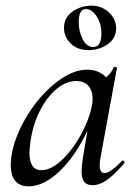

<svg xmlns="http://www.w3.org/2000/svg" viewBox="-20 -645 477 678"><path d="M287 -399Q329 -399 355 -372Q374 -388 381 -407Q383 -409 385 -409Q388 -409 391 -407.5Q394 -406 393 -405L335 -89Q332 -74 332 -62Q332 -34 349 -34Q370 -34 411 -77Q412 -78 414 -78Q417 -78 419 -74.5Q421 -71 419 -69Q386 -30 359 -10.5Q332 9 307 9Q287 9 277.5 -3Q268 -15 268 -41Q268 -57 273 -89L289 -184Q246 -93 190 -40Q134 13 81 13Q51 13 34.5 -5.5Q18 -24 18 -62Q18 -71 20 -91Q30 -160 73.5 -232.5Q117 -305 176 -352Q235 -399 287 -399ZM181 -332Q147 -304 122 -256Q97 -208 88 -148Q84 -116 84 -106Q84 -44 126 -44Q160 -44 197.5 -79Q235 -114 264.5 -167Q294 -220 304 -269Q307 -283 307 -296Q307 -325 292 -342Q277 -359 249 -359Q215 -359 181 -332ZM206 -547Q206 -583 236 -604Q266 -625 303 -625Q339 -625 364.5 -601.5Q390 -578 390 -545Q390 -510 360.5 -489Q331 -468 293 -468Q253 -468 229.5 -491.5Q206 -515 206 -547ZM258 -567Q258 -534 272 -506.5Q286 -479 309 -479Q338 -479 338 -527Q338 -561 321.5 -587Q305 -613 283 -613Q258 -613 258 -567Z"/></svg>

Font: CormorantInfant-MediumItalic
Style: Italic
Weight: 500
Italic angle: -10°
Designer: Christian Thalmann (Catharsis Fonts)
Foundry: Catharsis Fonts
Version: Version 3.303